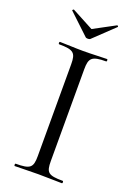

<svg xmlns="http://www.w3.org/2000/svg" viewBox="-151 -850 634 908"><g transform="rotate(20 166.0 -395.5)"><path d="M199 -81V-542C199 -599 211 -613 284 -613C288 -613 288 -625 284 -625C253 -625 213 -622 165 -622C120 -622 79 -625 47 -625C43 -625 43 -613 47 -613C120 -613 133 -601 133 -544V-81C133 -23 120 -12 47 -12C43 -12 43 0 47 0C79 0 120 -2 165 -2C213 -2 252 0 284 0C288 0 288 -12 284 -12C210 -12 199 -23 199 -81ZM51 -784 154 -687C158 -683 173 -683 177 -687L279 -784C283 -786 277 -793 274 -791L166 -733L57 -791C55 -792 48 -786 51 -784Z"/></g></svg>

Font: Cormorant Garamond
Style: Regular
Weight: 400
Designer: Christian Thalmann (Catharsis Fonts)
Foundry: Catharsis Fonts
Version: Version 4.002;Glyphs 3.4 (3410)